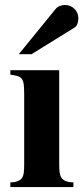

<svg xmlns="http://www.w3.org/2000/svg" viewBox="-20 -759 338 779"><path d="M56.2 -539.1 206.1 -723.1Q211.9 -730.5 222.4 -734.6Q232.9 -738.8 244.1 -738.8Q255.4 -738.8 265.1 -734.6Q274.9 -730.5 282.2 -723.1Q289.6 -715.8 293.7 -706.1Q297.9 -696.3 297.9 -685.1Q297.9 -673.8 294.4 -663.1Q291 -652.3 282.2 -647L107.9 -539.1ZM22 0V-19Q41.5 -19.5 52.7 -24.2Q64 -28.8 69.6 -37.6Q75.2 -46.4 76.7 -60.1Q78.1 -73.7 78.1 -92.8V-377Q78.1 -400.9 76.4 -415.5Q74.7 -430.2 68.8 -438.5Q63 -446.8 51.8 -450.2Q40.5 -453.6 22 -456.1V-474.1H220.2V-92.8Q220.2 -73.7 221.9 -60.1Q223.6 -46.4 229.5 -37.6Q235.4 -28.8 246.8 -24.2Q258.3 -19.5 277.8 -19V0Z"/></svg>

Font: Tai Heritage Pro
Style: Bold
Weight: 700
Designer: Faah Baccam, Walt Agee, Victor Gaultney, Annie Olsen, Eric Hays
Foundry: SIL International
Version: Version 2.600